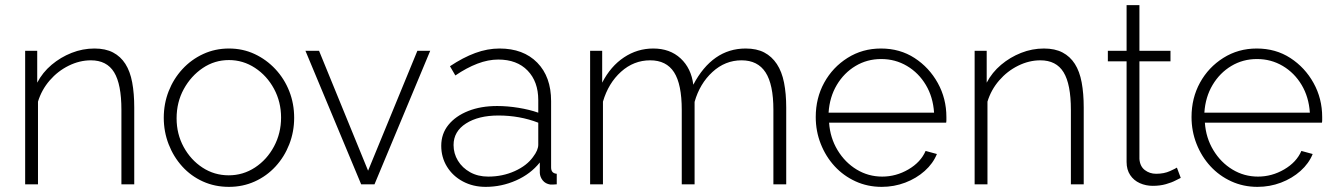

<svg xmlns="http://www.w3.org/2000/svg" viewBox="-20 -718 5203 748"><path d="M503 0H453V-290Q453 -390 424.5 -436.5Q396 -483 334 -483Q290 -483 247.5 -462Q205 -441 173.5 -404.5Q142 -368 128 -322V0H78V-520H125V-396Q146 -436 181 -465.5Q216 -495 259 -512Q302 -529 348 -529Q391 -529 420.5 -513.5Q450 -498 468.5 -469Q487 -440 495 -397Q503 -354 503 -299Z M872 10Q817 10 770.5 -11Q724 -32 690 -69.5Q656 -107 637 -156Q618 -205 618 -259Q618 -314 637 -362.5Q656 -411 690.5 -448.5Q725 -486 771.5 -507.5Q818 -529 872 -529Q926 -529 972 -507.5Q1018 -486 1053 -448.5Q1088 -411 1107 -362.5Q1126 -314 1126 -259Q1126 -205 1107 -156Q1088 -107 1053.5 -69.5Q1019 -32 972.5 -11Q926 10 872 10ZM668 -257Q668 -196 695.5 -145.5Q723 -95 769 -65Q815 -35 871 -35Q927 -35 973.5 -65.5Q1020 -96 1047.5 -147.5Q1075 -199 1075 -260Q1075 -321 1047.5 -372Q1020 -423 973.5 -453.5Q927 -484 872 -484Q816 -484 770 -453Q724 -422 696 -371Q668 -320 668 -257Z M1387 0 1170 -520H1223L1414 -53L1606 -520H1656L1439 0Z M1699 -150Q1699 -197 1727 -231.5Q1755 -266 1804 -285.5Q1853 -305 1917 -305Q1957 -305 2000 -298Q2043 -291 2077 -279V-328Q2077 -400 2035.5 -443Q1994 -486 1921 -486Q1882 -486 1840 -470Q1798 -454 1754 -424L1733 -460Q1784 -494 1831.5 -511.5Q1879 -529 1926 -529Q2019 -529 2073 -474Q2127 -419 2127 -324V-66Q2127 -54 2132.5 -48Q2138 -42 2149 -41V0Q2140 1 2134 1Q2128 1 2124 1Q2105 -2 2094.5 -15Q2084 -28 2083 -44V-85Q2047 -40 1990.5 -15Q1934 10 1872 10Q1823 10 1783.5 -11Q1744 -32 1721.5 -68.5Q1699 -105 1699 -150ZM2057 -107Q2067 -120 2072 -132Q2077 -144 2077 -154V-240Q2041 -254 2002 -261Q1963 -268 1922 -268Q1844 -268 1795.5 -237Q1747 -206 1747 -153Q1747 -120 1764 -92Q1781 -64 1811.5 -47Q1842 -30 1882 -30Q1938 -30 1985.5 -51.5Q2033 -73 2057 -107Z M3043 0H2993V-290Q2993 -389 2962.5 -436Q2932 -483 2869 -483Q2805 -483 2755.5 -437.5Q2706 -392 2686 -321V0H2636V-290Q2636 -390 2606 -436.5Q2576 -483 2513 -483Q2449 -483 2399.5 -438.5Q2350 -394 2329 -322V0H2279V-520H2326V-396Q2359 -460 2411 -494.5Q2463 -529 2525 -529Q2590 -529 2631.5 -490.5Q2673 -452 2681 -388Q2718 -458 2769 -493.5Q2820 -529 2885 -529Q2928 -529 2957.5 -513.5Q2987 -498 3006.5 -468.5Q3026 -439 3034.5 -396Q3043 -353 3043 -299Z M3415 10Q3360 10 3313 -11.5Q3266 -33 3231.5 -70.5Q3197 -108 3177.5 -157.5Q3158 -207 3158 -262Q3158 -336 3191 -396Q3224 -456 3282 -492.5Q3340 -529 3412 -529Q3486 -529 3543 -492Q3600 -455 3633.5 -394.5Q3667 -334 3667 -262Q3667 -256 3667 -250Q3667 -244 3666 -240H3210Q3214 -181 3243 -133Q3272 -85 3317.5 -57.5Q3363 -30 3417 -30Q3471 -30 3519 -58Q3567 -86 3586 -130L3630 -118Q3615 -81 3582.5 -52Q3550 -23 3506.5 -6.5Q3463 10 3415 10ZM3208 -279H3619Q3615 -340 3587 -387Q3559 -434 3513.5 -461Q3468 -488 3413 -488Q3358 -488 3313 -461Q3268 -434 3240 -387Q3212 -340 3208 -279Z M4202 0H4152V-290Q4152 -390 4123.5 -436.5Q4095 -483 4033 -483Q3989 -483 3946.5 -462Q3904 -441 3872.5 -404.5Q3841 -368 3827 -322V0H3777V-520H3824V-396Q3845 -436 3880 -465.5Q3915 -495 3958 -512Q4001 -529 4047 -529Q4090 -529 4119.5 -513.5Q4149 -498 4167.5 -469Q4186 -440 4194 -397Q4202 -354 4202 -299Z M4580 -25Q4575 -23 4560 -15Q4545 -7 4522 -0.5Q4499 6 4471 6Q4444 6 4420.5 -4.5Q4397 -15 4383 -36Q4369 -57 4369 -87V-479H4296V-520H4369V-698H4419V-520H4540V-479H4419V-99Q4421 -70 4440 -55.5Q4459 -41 4484 -41Q4515 -41 4538 -51.5Q4561 -62 4565 -65Z M4879 10Q4824 10 4777 -11.5Q4730 -33 4695.5 -70.5Q4661 -108 4641.5 -157.5Q4622 -207 4622 -262Q4622 -336 4655 -396Q4688 -456 4746 -492.5Q4804 -529 4876 -529Q4950 -529 5007 -492Q5064 -455 5097.5 -394.5Q5131 -334 5131 -262Q5131 -256 5131 -250Q5131 -244 5130 -240H4674Q4678 -181 4707 -133Q4736 -85 4781.5 -57.5Q4827 -30 4881 -30Q4935 -30 4983 -58Q5031 -86 5050 -130L5094 -118Q5079 -81 5046.5 -52Q5014 -23 4970.5 -6.5Q4927 10 4879 10ZM4672 -279H5083Q5079 -340 5051 -387Q5023 -434 4977.5 -461Q4932 -488 4877 -488Q4822 -488 4777 -461Q4732 -434 4704 -387Q4676 -340 4672 -279Z"/></svg>

Font: Raleway Thin Light
Style: Regular
Weight: 300
Version: Version 4.026